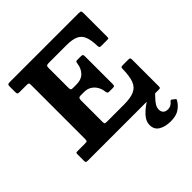

<svg xmlns="http://www.w3.org/2000/svg" viewBox="-251 -920 1300 1300"><g transform="rotate(-45 399.5 -270.0)"><path d="M118 -655Q132.5 -655 136.9 -652.1Q141.2 -649.2 141.2 -635V-119.5Q141.2 -102.3 137.6 -98.6Q134 -95 116.7 -95H49.2Q38 -95 34.6 -93.3Q31.2 -91.5 31.2 -80V-18Q31.2 -4 36 -2Q40.7 0 53.7 0H727.3Q740.3 0 743.3 -2.7Q746.3 -5.5 746.3 -18.5V-270Q746.3 -283.3 743.1 -286.6Q740 -290 726.8 -290H674.8Q661.3 -290 658.9 -286Q656.5 -282 656 -267.5Q654.8 -202.8 640.5 -165Q626.3 -127.3 591.1 -111.1Q556 -95 491.3 -95H330.8Q315 -95 310.6 -97.6Q306.3 -100.3 306.3 -116V-321Q306.3 -335.5 311 -341Q315.8 -346.5 327.3 -346.5H361.8Q391.5 -346.5 413.3 -333.1Q435 -319.7 448.1 -297.7Q461.3 -275.7 464.5 -249.5Q466.3 -237.5 469.4 -232.7Q472.5 -228 482.5 -228H517.8Q530.3 -228 533.3 -232Q536.3 -236 536.3 -248.5V-513.5Q536.3 -525.8 532.5 -529.4Q528.8 -533 516.5 -533H480.5Q471.5 -533 469 -528.4Q466.5 -523.8 465 -513Q460.3 -473.5 434.5 -446.3Q408.8 -419 359.5 -419H324.3Q312.3 -419 309.3 -424.5Q306.3 -430 306.3 -444.5V-632.2Q306.3 -647.5 312 -651.2Q317.8 -655 331.8 -655H501.3Q556.8 -655 587.6 -640.7Q618.5 -626.5 631.5 -593.5Q644.5 -560.5 646 -504.5Q646.5 -495 648.9 -490Q651.3 -485 662.3 -485H719.8Q733.5 -485 734.9 -488.2Q736.3 -491.5 736.3 -504.5V-726Q736.3 -741.7 732.3 -745.9Q728.3 -750 712.3 -750H53.7Q40.5 -750 35.9 -746.6Q31.2 -743.3 31.2 -729V-677.5Q31.2 -664.2 34.5 -659.6Q37.7 -655 51.7 -655ZM637 209.5Q690.3 209.5 720.6 187.7Q751 166 766 138.5Q769 133 769 130.5Q769 128 764 124.5L744.5 109.5Q737.3 103.7 730 113Q722.3 123 710.1 130.7Q698 138.5 679.5 138.5Q657.3 138.5 645.9 126.7Q634.5 115 634.5 96Q634.5 75.5 645.8 57.6Q657 39.7 672.3 24.1Q687.5 8.5 699 -4.5Q705 -11.5 703.5 -16.4Q702 -21.3 693 -29Q689.8 -32.5 679.9 -34.8Q670 -37 661.5 -31.5Q641.5 -18 616.6 -1.6Q591.8 14.7 569 34.1Q546.3 53.5 531.4 76.4Q516.5 99.2 516.5 126Q516.5 169 550.9 189.2Q585.3 209.5 637 209.5Z"/></g></svg>

Font: Besley
Style: Regular
Weight: 400
Designer: Owen Earl
Foundry: indestructible type*
Version: Version 4.000